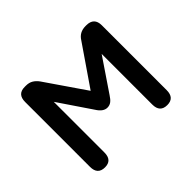

<svg xmlns="http://www.w3.org/2000/svg" viewBox="-115 -668 839 839"><g transform="rotate(-45 304.5 -248.5)"><path d="M112 0Q67 0 67 -48V-449Q67 -497 112 -497H120Q139 -497 152.5 -489Q166 -481 177 -466L304 -281L431 -466Q450 -497 488 -497H493Q541 -497 541 -449V-48Q541 0 497 0Q452 0 452 -48V-361L349 -209Q339 -193 328.5 -185Q318 -177 304 -177Q279 -177 259 -209L156 -361V-48Q156 0 112 0Z"/></g></svg>

Font: Zen Maru Gothic Medium
Style: Regular
Weight: 500
Designer: Yoshimichi Ohira
Foundry: Positype
Version: Version 1.001